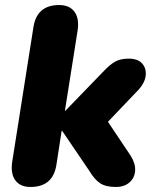

<svg xmlns="http://www.w3.org/2000/svg" viewBox="-20 -734 620 763"><path d="M101 9Q60 9 40.5 -18Q21 -45 29 -94L113 -627Q127 -714 215 -714Q257 -714 276.5 -686.5Q296 -659 288 -610L238 -294H240L389 -448Q415 -476 436.5 -488.5Q458 -501 491 -501Q528 -501 545 -481.5Q562 -462 559 -434Q556 -406 532 -379L409 -250L500 -114Q519 -83 517 -55Q515 -27 494.5 -9Q474 9 440 9Q400 9 377.5 -6Q355 -21 333 -58L227 -214H225L204 -78Q190 9 101 9Z"/></svg>

Font: Nunito Black
Style: Italic
Weight: 900
Italic angle: -9°
Designer: Vernon Adams
Foundry: Vernon Adams
Version: Version 3.601; ttfautohint (v1.8.2.53-6de2)